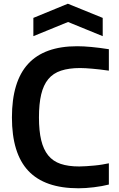

<svg xmlns="http://www.w3.org/2000/svg" viewBox="-20 -999 639 1030"><path d="M401 11Q220 11 132 -82.5Q44 -176 44 -369Q44 -562 131 -656.5Q218 -751 394 -751Q428 -751 470.5 -747Q513 -743 564 -735V-620Q536 -624 514 -626.5Q492 -629 474 -630.5Q456 -632 440.5 -633Q425 -634 410 -634Q350 -634 307.5 -620Q265 -606 239 -574.5Q213 -543 201 -492.5Q189 -442 189 -369Q189 -297 201 -247Q213 -197 238.5 -165.5Q264 -134 305 -120Q346 -106 405 -106Q421 -106 443 -107.5Q465 -109 487 -111Q509 -113 529.5 -116.5Q550 -120 564 -123V-9Q529 0 484 5.5Q439 11 401 11ZM159 -903 344 -979 531 -903V-805L345 -881L159 -805Z"/></svg>

Font: Encode Sans Normal
Style: SemiBold
Weight: 600
Designer: Pablo Impallari, Andres Torresi
Foundry: Pablo Impallari, Andres Torresi
Version: Version 1.000; ttfautohint (v1.00) -l 8 -r 50 -G 200 -x 14 -